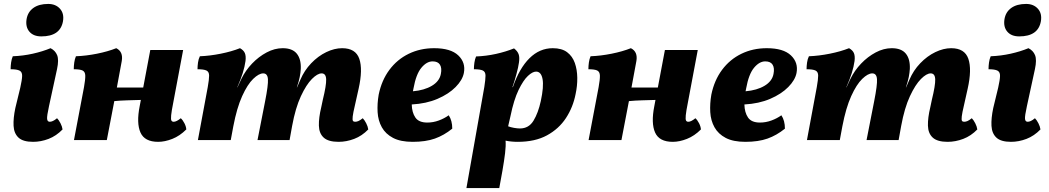

<svg xmlns="http://www.w3.org/2000/svg" viewBox="-20 -712 5332 976"><path d="M148 9Q97 9 74 -12.5Q51 -34 49 -72.5Q47 -111 58 -163L83 -266Q92 -306 92.5 -326Q93 -346 79.5 -353Q66 -360 34 -360Q34 -377 36.5 -394.5Q39 -412 45 -426Q97 -428 146.5 -439Q196 -450 237 -467Q261 -455 270.5 -431.5Q280 -408 270 -361L229 -172Q218 -122 219.5 -107.5Q221 -93 233 -93Q240 -93 249 -97Q258 -101 270 -111Q279 -102 287.5 -85.5Q296 -69 298 -54Q266 -21 227 -6Q188 9 148 9ZM190 -527Q150 -527 129.5 -551Q109 -575 115 -614Q121 -651 149.5 -671.5Q178 -692 225 -692Q263 -692 285 -667.5Q307 -643 300 -603Q286 -527 190 -527Z M356 0 407 -269Q414 -308 413.5 -327.5Q413 -347 400 -353.5Q387 -360 355 -360Q355 -377 357.5 -394.5Q360 -412 366 -426Q418 -428 473 -439Q528 -450 571 -467Q607 -449 599 -402L574 -267H708L744 -458H911L861 -192Q852 -147 850 -126Q848 -105 851.5 -99Q855 -93 863 -93Q877 -93 899 -111Q909 -102 917.5 -85.5Q926 -69 927 -54Q894 -21 856 -6Q818 9 784 9Q715 9 694 -38.5Q673 -86 690 -172L696 -204Q662 -203 626.5 -202Q591 -201 561 -198L523 0Z M1701 9Q1649 9 1625.5 -12.5Q1602 -34 1601 -73.5Q1600 -113 1613 -167L1621 -205Q1639 -278 1638 -308.5Q1637 -339 1615 -339Q1594 -339 1565.5 -310.5Q1537 -282 1509.5 -223Q1482 -164 1465 -72L1452 0H1289L1328 -199Q1344 -280 1342 -309.5Q1340 -339 1318 -339Q1296 -339 1267 -311Q1238 -283 1211 -223.5Q1184 -164 1166 -70L1153 0H986L1036 -269Q1043 -308 1043 -327.5Q1043 -347 1029.5 -353.5Q1016 -360 984 -360Q984 -376 986.5 -394Q989 -412 996 -426Q1047 -428 1102 -439Q1157 -450 1200 -467Q1218 -457 1224.5 -442.5Q1231 -428 1228 -402Q1224 -373 1214 -341Q1204 -309 1186 -268H1187L1207 -311Q1228 -354 1261.5 -389Q1295 -424 1335.5 -445.5Q1376 -467 1417 -467Q1466 -467 1488.5 -439.5Q1511 -412 1509 -362Q1508 -343 1503.5 -320Q1499 -297 1489 -268H1490L1507 -307Q1527 -354 1562 -390.5Q1597 -427 1638.5 -447Q1680 -467 1719 -467Q1788 -467 1806.5 -413Q1825 -359 1803 -261L1784 -176Q1775 -138 1773 -120.5Q1771 -103 1774 -98Q1777 -93 1785 -93Q1793 -93 1801.5 -96.5Q1810 -100 1824 -111Q1833 -102 1841.5 -85.5Q1850 -69 1852 -54Q1820 -21 1780.5 -6Q1741 9 1701 9Z M2078 9Q2016 9 1978 -11Q1940 -31 1921 -65Q1902 -99 1899.5 -142Q1897 -185 1905 -231Q1920 -304 1959.5 -357Q1999 -410 2057.5 -438.5Q2116 -467 2187 -467Q2271 -467 2309.5 -430.5Q2348 -394 2338 -341Q2331 -305 2296 -269.5Q2261 -234 2204 -209.5Q2147 -185 2073 -181Q2074 -140 2091.5 -114.5Q2109 -89 2152 -89Q2182 -89 2210.5 -99.5Q2239 -110 2261 -126Q2279 -99 2279 -58Q2237 -24 2190.5 -7.5Q2144 9 2078 9ZM2082 -263Q2081 -255 2079 -248Q2137 -253 2175.5 -276Q2214 -299 2221 -336Q2227 -366 2216.5 -383Q2206 -400 2179 -400Q2149 -400 2122 -367.5Q2095 -335 2082 -263Z M2351 244 2442 -270Q2448 -308 2448 -327.5Q2448 -347 2434.5 -353.5Q2421 -360 2389 -360Q2389 -376 2391.5 -393.5Q2394 -411 2400 -425Q2452 -427 2501.5 -438Q2551 -449 2593 -466Q2611 -452 2616.5 -436Q2622 -420 2618 -394Q2615 -371 2605 -334.5Q2595 -298 2587 -275L2585 -269H2587Q2620 -365 2671.5 -416Q2723 -467 2790 -467Q2836 -467 2863 -446.5Q2890 -426 2902 -392Q2914 -358 2914.5 -316.5Q2915 -275 2906 -234Q2893 -167 2857 -112Q2821 -57 2760.5 -24Q2700 9 2612 9Q2579 9 2550 3Q2552 29 2547.5 66.5Q2543 104 2534 156L2518 244ZM2575 -122 2563 -70Q2576 -65 2593 -62Q2610 -59 2623 -59Q2668 -59 2692 -98.5Q2716 -138 2729 -198Q2745 -272 2738 -310Q2731 -348 2705 -348Q2687 -348 2663.5 -326Q2640 -304 2616 -254.5Q2592 -205 2575 -122Z M2972 0 3023 -269Q3030 -308 3029.5 -327.5Q3029 -347 3016 -353.5Q3003 -360 2971 -360Q2971 -377 2973.5 -394.5Q2976 -412 2982 -426Q3034 -428 3089 -439Q3144 -450 3187 -467Q3223 -449 3215 -402L3190 -267H3324L3360 -458H3527L3477 -192Q3468 -147 3466 -126Q3464 -105 3467.5 -99Q3471 -93 3479 -93Q3493 -93 3515 -111Q3525 -102 3533.5 -85.5Q3542 -69 3543 -54Q3510 -21 3472 -6Q3434 9 3400 9Q3331 9 3310 -38.5Q3289 -86 3306 -172L3312 -204Q3278 -203 3242.5 -202Q3207 -201 3177 -198L3139 0Z M3769 9Q3707 9 3669 -11Q3631 -31 3612 -65Q3593 -99 3590.5 -142Q3588 -185 3596 -231Q3611 -304 3650.5 -357Q3690 -410 3748.5 -438.5Q3807 -467 3878 -467Q3962 -467 4000.5 -430.5Q4039 -394 4029 -341Q4022 -305 3987 -269.5Q3952 -234 3895 -209.5Q3838 -185 3764 -181Q3765 -140 3782.5 -114.5Q3800 -89 3843 -89Q3873 -89 3901.5 -99.5Q3930 -110 3952 -126Q3970 -99 3970 -58Q3928 -24 3881.5 -7.5Q3835 9 3769 9ZM3773 -263Q3772 -255 3770 -248Q3828 -253 3866.5 -276Q3905 -299 3912 -336Q3918 -366 3907.5 -383Q3897 -400 3870 -400Q3840 -400 3813 -367.5Q3786 -335 3773 -263Z M4797 9Q4745 9 4721.5 -12.5Q4698 -34 4697 -73.5Q4696 -113 4709 -167L4717 -205Q4735 -278 4734 -308.5Q4733 -339 4711 -339Q4690 -339 4661.5 -310.5Q4633 -282 4605.5 -223Q4578 -164 4561 -72L4548 0H4385L4424 -199Q4440 -280 4438 -309.5Q4436 -339 4414 -339Q4392 -339 4363 -311Q4334 -283 4307 -223.5Q4280 -164 4262 -70L4249 0H4082L4132 -269Q4139 -308 4139 -327.5Q4139 -347 4125.5 -353.5Q4112 -360 4080 -360Q4080 -376 4082.5 -394Q4085 -412 4092 -426Q4143 -428 4198 -439Q4253 -450 4296 -467Q4314 -457 4320.5 -442.5Q4327 -428 4324 -402Q4320 -373 4310 -341Q4300 -309 4282 -268H4283L4303 -311Q4324 -354 4357.5 -389Q4391 -424 4431.5 -445.5Q4472 -467 4513 -467Q4562 -467 4584.5 -439.5Q4607 -412 4605 -362Q4604 -343 4599.5 -320Q4595 -297 4585 -268H4586L4603 -307Q4623 -354 4658 -390.5Q4693 -427 4734.5 -447Q4776 -467 4815 -467Q4884 -467 4902.5 -413Q4921 -359 4899 -261L4880 -176Q4871 -138 4869 -120.5Q4867 -103 4870 -98Q4873 -93 4881 -93Q4889 -93 4897.5 -96.5Q4906 -100 4920 -111Q4929 -102 4937.5 -85.5Q4946 -69 4948 -54Q4916 -21 4876.5 -6Q4837 9 4797 9Z M5119 9Q5068 9 5045 -12.5Q5022 -34 5020 -72.5Q5018 -111 5029 -163L5054 -266Q5063 -306 5063.5 -326Q5064 -346 5050.5 -353Q5037 -360 5005 -360Q5005 -377 5007.5 -394.5Q5010 -412 5016 -426Q5068 -428 5117.5 -439Q5167 -450 5208 -467Q5232 -455 5241.5 -431.5Q5251 -408 5241 -361L5200 -172Q5189 -122 5190.5 -107.5Q5192 -93 5204 -93Q5211 -93 5220 -97Q5229 -101 5241 -111Q5250 -102 5258.5 -85.5Q5267 -69 5269 -54Q5237 -21 5198 -6Q5159 9 5119 9ZM5161 -527Q5121 -527 5100.5 -551Q5080 -575 5086 -614Q5092 -651 5120.5 -671.5Q5149 -692 5196 -692Q5234 -692 5256 -667.5Q5278 -643 5271 -603Q5257 -527 5161 -527Z"/></svg>

Font: Vollkorn ExtraBold
Style: Italic
Weight: 800
Italic angle: -11°
Designer: Friedrich Althausen
Foundry: Friedrich Althausen
Version: Version 5.000; ttfautohint (v1.8.3)